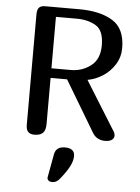

<svg xmlns="http://www.w3.org/2000/svg" viewBox="-62 -757 768 1056"><g transform="rotate(5 321.5 -229.0)"><path d="M144 -709H333Q448 -709 517 -666.5Q586 -624 586 -516Q586 -467 560.5 -426Q535 -385 494.5 -359Q454 -333 411 -326L577 -59Q586 -46 586 -33Q586 -18 573 -9Q560 0 535 0Q515 0 497 -9Q479 -18 467 -38L299 -319H208V-65Q208 -30 193 -15Q178 0 146 0Q123 0 111.5 -12Q100 -24 100 -50V-659Q100 -686 110 -697.5Q120 -709 144 -709ZM208 -372H315Q377 -372 425 -408.5Q473 -445 473 -522Q473 -604 429 -630Q385 -656 323 -656H208ZM265 251Q254 251 246.5 245Q239 239 239 229L263 98Q271 55 320 55Q374 55 374 98Q374 123 359.5 152.5Q345 182 311 225Q300 239 289.5 245Q279 251 265 251Z"/></g></svg>

Font: Marmelad for Arash.Academy
Style: Regular
Weight: 400
Designer: Manvel Shmavonyan
Foundry: Cyreal
Version: Version 1.110;Glyphs 3.2 (3202)